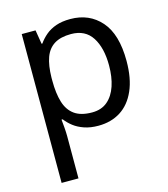

<svg xmlns="http://www.w3.org/2000/svg" viewBox="-116 -637 846 967"><g transform="rotate(-15 307.5 -153.0)"><path d="M340 -546Q439 -546 499.5 -477Q560 -408 560 -269Q560 -178 532.5 -115.5Q505 -53 455.5 -21.5Q406 10 339 10Q298 10 266 -1Q234 -12 211.5 -29.5Q189 -47 173 -68H167Q169 -51 171 -25Q173 1 173 20V240H85V-536H157L169 -463H173Q189 -486 211.5 -505Q234 -524 265.5 -535Q297 -546 340 -546ZM324 -472Q270 -472 237 -451.5Q204 -431 189 -390Q174 -349 173 -286V-269Q173 -203 187 -157Q201 -111 234.5 -87Q268 -63 326 -63Q375 -63 406.5 -90Q438 -117 453.5 -163.5Q469 -210 469 -270Q469 -362 433.5 -417Q398 -472 324 -472Z"/></g></svg>

Font: hexuhindi05
Style: Book
Weight: 400
Designer: Jelle Bosma - Monotype Design Team
Foundry: Monotype Imaging Inc.
Version: Version 2.003